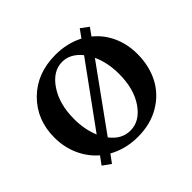

<svg xmlns="http://www.w3.org/2000/svg" viewBox="-120 -615 779 779"><g transform="rotate(-45 269.5 -226.0)"><path d="M120.1 15.1 85.4 -9.8 110.4 -43.9Q72.3 -76.7 51.3 -123.8Q30.3 -170.9 30.3 -225.6Q30.3 -327.1 97.4 -393.8Q164.6 -460.4 271 -460.4Q337.9 -460.4 392.1 -432.1L417 -466.8L450.2 -441.9L426.8 -409.2Q465.8 -377.9 487.3 -331.1Q508.8 -284.2 508.8 -227.1Q508.8 -159.7 481 -105.7Q453.1 -51.8 398.9 -19.8Q344.7 12.2 272.5 12.2Q202.6 12.2 145.5 -19.5ZM140.1 -222.7Q140.1 -162.1 160.6 -113.3L352.1 -377Q316.4 -420.9 270 -420.9Q216.3 -420.9 178.2 -364.3Q140.1 -307.6 140.1 -222.7ZM269 -27.3Q323.2 -27.3 361.1 -82.3Q398.9 -137.2 398.9 -222.7Q398.9 -287.6 375.5 -338.4L184.1 -73.2Q219.2 -27.3 269 -27.3Z"/></g></svg>

Font: Elstob 8pt Medium
Style: Regular
Weight: 500
Designer: Peter S. Baker
Version: Version 1.015